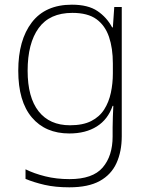

<svg xmlns="http://www.w3.org/2000/svg" viewBox="-20 -560 630 820"><path d="M287 -540Q356 -540 396 -513Q436 -486 459 -443H462L468 -530H500V22Q500 87 477.5 136.5Q455 186 406 213Q357 240 276 240Q216 240 170.5 229.5Q125 219 89 204V163Q125 181 173 193Q221 205 277 205Q376 205 418.5 155.5Q461 106 461 23V-15Q461 -40 462 -61.5Q463 -83 464 -108H461Q441 -50 393.5 -20Q346 10 276 10Q174 10 116 -58.5Q58 -127 58 -258Q58 -389 116 -464.5Q174 -540 287 -540ZM289 -505Q192 -505 145 -440Q98 -375 98 -258Q98 -144 145 -84.5Q192 -25 279 -25Q334 -25 369.5 -43Q405 -61 425 -92.5Q445 -124 453.5 -164Q462 -204 462 -246V-289Q462 -354 445.5 -402.5Q429 -451 392 -478Q355 -505 289 -505Z"/></svg>

Font: Noto Sans Cham ExtraLight
Style: Regular
Weight: 250
Version: Version 2.002